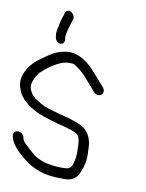

<svg xmlns="http://www.w3.org/2000/svg" viewBox="-93 -912 742 979"><g transform="rotate(10 278.5 -422.5)"><path d="M188.3 -709.5C187 -717.4 191.9 -746.1 206.7 -790.5L211 -804.7C217.7 -818.7 207.7 -835.5 193.6 -844.2C180.5 -852.2 170.5 -843.5 165.5 -834.3L165 -833.4L160.3 -817.7C149.6 -787.6 145 -761.8 140.1 -735.1C138.6 -727 138.6 -718.4 140.1 -709.5L141.4 -701.5C143.8 -687.1 155.8 -674 169.6 -674C182.7 -674 192.2 -685.9 189.6 -701.5ZM16.6 -153.6C32.9 -101.1 121 -40.3 138.5 -32.4C195.4 -2 245 2 313.3 2C349.4 2 374.4 -17.6 384.7 -45.3C399.6 -80 406.5 -113.3 404.8 -145.1C403.7 -165.7 403.1 -179.5 403.1 -185.9C403.1 -194.3 401.8 -201.5 398.4 -212.7C392.6 -236 380.6 -256.6 361.7 -271.1C338.3 -289.2 296.4 -303.7 231.1 -319.5C206.1 -325.6 191.9 -331.3 165.2 -338.8C139.1 -346.2 123.3 -357.4 101.2 -371C85.1 -381.4 73 -394.4 65 -411.6C53.5 -433.8 57.4 -462.4 83.2 -499.7C90.9 -512.4 132.3 -549.1 169.7 -567.7C182.6 -574.2 204.3 -585 222.8 -585C256.8 -585 248.7 -589.2 273.8 -571.8C295.2 -557 309.4 -544.5 327.5 -522.7C338.2 -509.7 372.3 -473.1 379.1 -462.9L379.8 -461.9L380.6 -461C394.1 -446.3 412.4 -447.1 421.9 -455.5C430.5 -463.1 432.9 -478.3 421.9 -492C414.9 -500.8 408.1 -508.8 401.5 -516C382.5 -536.7 353.9 -569.9 339.5 -584.2C313.8 -609.7 269.5 -640 225.7 -640C190.1 -640 156.2 -629.1 124.1 -607.8C105.9 -595.8 99.4 -591.1 77.3 -575.3C62.5 -565 46.6 -549.7 31.1 -529.6L30.9 -529.3L30.7 -529C4.8 -490.3 -5.1 -454.5 6.1 -420.3C11.9 -398.5 23.1 -377.6 39.6 -360.7C72.3 -327.2 116.9 -303.4 167.3 -288.5C187.1 -282.6 204.6 -276.2 227.9 -270.1C288 -256.7 323.3 -242.9 331.9 -234.9L332.2 -234.6L332.6 -234.3C341.5 -227.1 348.8 -210.7 349 -179.8C349 -174.1 349.2 -168.2 349.6 -162.2C351.7 -129.9 348.2 -102 338.5 -75.2C331.8 -60.5 320.7 -53 302 -53C288.3 -53 275.2 -51.8 263 -53C218.8 -57.1 189.3 -62 151.6 -82.6C143.8 -86.8 131.4 -95.9 116.3 -110.3C100.6 -125.3 89.2 -136 81.9 -142.6C76.9 -147 73.5 -151.6 69 -161.6L66.1 -173.1L66 -173.6C59.9 -191.7 42 -198.5 29.6 -196.1C17.9 -193.8 7 -182.5 12.7 -165.4Z"/></g></svg>

Font: MewTooHand
Style: BdCondLta
Weight: 400
Designer: Mew Too, Robert Jablonski
Version: Version 0.77